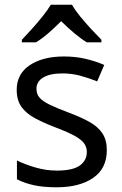

<svg xmlns="http://www.w3.org/2000/svg" viewBox="-20 -786 519 816"><path d="M434 -148Q434 -70 376 -30Q318 10 220 10Q164 10 123.5 1Q83 -8 52 -24V-104Q84 -88 129.5 -74.5Q175 -61 222 -61Q289 -61 319 -82.5Q349 -104 349 -140Q349 -160 338 -176Q327 -192 298.5 -208Q270 -224 217 -244Q165 -264 128 -284Q91 -304 71 -332Q51 -360 51 -404Q51 -472 106.5 -509Q162 -546 252 -546Q301 -546 343.5 -536Q386 -526 423 -510L393 -440Q359 -454 322 -464Q285 -474 246 -474Q192 -474 163.5 -456.5Q135 -439 135 -409Q135 -386 148 -371Q161 -356 191.5 -341Q222 -326 273 -307Q324 -288 360 -268Q396 -248 415 -219.5Q434 -191 434 -148ZM286 -766Q298 -744 320.5 -716.5Q343 -689 367.5 -662.5Q392 -636 411 -617V-606H349Q323 -622 295 -645.5Q267 -669 240 -696Q213 -669 186 -645.5Q159 -622 133 -606H73V-617Q91 -636 115 -662.5Q139 -689 161 -716.5Q183 -744 196 -766Z"/></svg>

Font: Noto Sans
Style: Regular
Weight: 400
Designer: Monotype Design Team
Foundry: Monotype Imaging Inc.
Version: Version 1.902